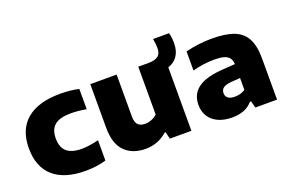

<svg xmlns="http://www.w3.org/2000/svg" viewBox="-91 -1013 2018 1343"><g transform="rotate(-20 918.0 -342.0)"><path d="M34 -273Q34 -412.5 120.2 -485Q206.5 -557.5 369 -557.5Q447 -557.5 508 -543.5V-392.5Q444.5 -403.5 393.5 -403.5Q310.5 -403.5 272.5 -372Q234.5 -340.5 234.5 -274Q234.5 -207 271.2 -175.2Q308 -143.5 382 -143.5Q410 -143.5 438.8 -147.8Q467.5 -152 508 -161.5V-10.5Q476.5 -0.5 437.2 5Q398 10.5 355.5 10.5Q199 10.5 116.5 -61.8Q34 -134 34 -273Z M1144.5 -472V0H984L971.5 -52H964Q931 -22 890 -6.2Q849 9.5 803.5 9.5Q705 9.5 648.2 -47.5Q591.5 -104.5 591.5 -224.5V-548.5H787.5V-237.5Q787.5 -193.5 805.2 -175Q823 -156.5 857 -156.5Q882.5 -156.5 907.2 -166.2Q932 -176 948.5 -193V-548.5H1025.5Q1072.5 -548.5 1096 -566.2Q1119.5 -584 1119.5 -625.5Q1119.5 -654 1112 -695H1231Q1240.5 -660.5 1240.5 -618.5Q1240.5 -561 1215.5 -524.2Q1190.5 -487.5 1144.5 -472Z M1782 -307V0H1620.5L1607 -50.5H1598.5Q1572.5 -19.5 1533.8 -4.5Q1495 10.5 1447.5 10.5Q1385.5 10.5 1341.5 -10.2Q1297.5 -31 1275 -67.8Q1252.5 -104.5 1252.5 -152.5Q1252.5 -233 1313 -277Q1373.5 -321 1504 -328.5L1590 -334.5Q1588 -364 1574.8 -381.2Q1561.5 -398.5 1534.2 -406Q1507 -413.5 1461.5 -413.5Q1425.5 -413.5 1382.5 -407.8Q1339.5 -402 1302.5 -391V-533Q1346.5 -545 1398.5 -551.2Q1450.5 -557.5 1497 -557.5Q1599.5 -557.5 1661.2 -533.8Q1723 -510 1752.5 -455.5Q1782 -401 1782 -307ZM1590.5 -142.5V-230.5L1524 -226Q1482.5 -222.5 1464 -208.8Q1445.5 -195 1445.5 -170Q1445.5 -146.5 1462.5 -133.2Q1479.5 -120 1512 -120Q1558.5 -120 1590.5 -142.5Z"/></g></svg>

Font: Encode Sans Semi Expanded ExBd
Style: Regular
Weight: 800
Width: 6
Designer: Multiple Designers
Foundry: Impallari Type
Version: Version 2.000